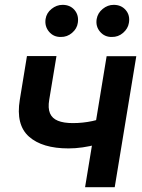

<svg xmlns="http://www.w3.org/2000/svg" viewBox="-20 -780 591 800"><path d="M547.9 -545.9 458 0H334.5L424.3 -545.9ZM449.2 -298.8 432.1 -193.4Q409.7 -185.1 382.1 -177.7Q354.5 -170.4 324.5 -166Q294.4 -161.6 265.6 -161.6Q156.2 -161.6 100.8 -210.7Q45.4 -259.8 62.5 -364.3L92.3 -546.4H215.3L185.1 -364.3Q179.2 -329.6 188.2 -308.1Q197.3 -286.6 221.2 -276.9Q245.1 -267.1 283.2 -267.1Q325.2 -267.1 365 -275.6Q404.8 -284.2 449.2 -298.8ZM233.4 -626Q203.1 -625.5 184.3 -647.9Q165.5 -670.4 169.9 -700.7Q173.8 -726.1 194.8 -742.9Q215.8 -759.8 240.7 -759.8Q272.5 -759.8 290.8 -738Q309.1 -716.3 304.2 -684.6Q300.8 -660.6 280.3 -643.1Q259.8 -625.5 233.4 -626ZM445.8 -626Q416 -625.5 397 -647.7Q377.9 -669.9 382.8 -700.7Q387.2 -726.1 408 -742.9Q428.7 -759.8 453.6 -759.8Q485.4 -759.8 503.9 -738Q522.5 -716.3 517.1 -684.6Q513.2 -660.6 492.9 -643.1Q472.7 -625.5 445.8 -626Z"/></svg>

Font: Inter Tight SemiBold
Style: Italic
Weight: 600
Italic angle: -9.39999°
Designer: Rasmus Andersson
Foundry: rsms
Version: Version 3.004